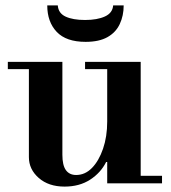

<svg xmlns="http://www.w3.org/2000/svg" viewBox="-20 -679 632 711"><path d="M219 12Q160 12 123.5 -20Q87 -52 87 -97V-435H211V-106Q211 -67 224 -49Q237 -31 262 -31Q295 -31 320.5 -57Q346 -83 361.5 -128Q377 -173 377 -229L397 -79H373Q353 -39 313.5 -13.5Q274 12 219 12ZM377 0V-28H580V0ZM9 -423V-450H211V-423ZM377 -16V-435H501V-16ZM295 -423V-450H501V-423ZM297 -524Q225 -524 190 -561Q155 -598 155 -659H194Q196 -630 223 -617.5Q250 -605 295 -605Q340 -605 368.5 -618Q397 -631 399 -659H438Q438 -621 423.5 -590Q409 -559 378 -541.5Q347 -524 297 -524Z"/></svg>

Font: Libre Bodoni Medium
Style: Regular
Weight: 500
Designer: Pablo Impallari, Rodrigo Fuenzalida
Foundry: Impallari Type
Version: Version 2.005;gftools[0.9.23]